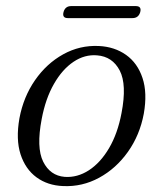

<svg xmlns="http://www.w3.org/2000/svg" viewBox="-20 -618 537 647"><path d="M313 -463Q366 -460.5 404.8 -433Q443.5 -405.5 460.2 -355.2Q477 -305 464.5 -234.5Q451 -162.5 411 -106.2Q371 -50 314 -19Q257 12 192.5 9Q140.5 7 103 -20.5Q65.5 -48 49.2 -98.2Q33 -148.5 45.5 -219.5Q59 -291.5 98 -347.8Q137 -404 193 -435Q249 -466 313 -463ZM198 -22Q240.5 -19 279.5 -44.2Q318.5 -69.5 347.5 -118.8Q376.5 -168 389.5 -237Q408 -333 383.5 -380.2Q359 -427.5 307 -431.5Q265.5 -435 227.8 -409.8Q190 -384.5 161.8 -335.2Q133.5 -286 120.5 -217Q102 -120.5 125.5 -73.2Q149 -26 198 -22ZM194 -577Q199.5 -597.5 220 -597.5H437.5Q458 -597.5 452.5 -577Q446.5 -557 426.5 -557H208.5Q189 -557 194 -577Z"/></svg>

Font: Fraunces 9pt S000 Light
Style: Italic
Weight: 300
Italic angle: -16°
Version: Version 1.000; ttfautohint (v1.8.3)